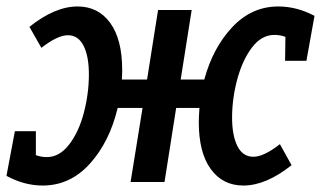

<svg xmlns="http://www.w3.org/2000/svg" viewBox="-32 -563 993 594"><path d="M916 -375H850L851 -449Q835 -455 817 -455Q777 -455 747.5 -416Q718 -377 702 -317.5Q686 -258 686 -199Q686 -144 702.5 -111Q719 -78 752 -78Q784 -78 834 -117L870 -52Q791 11 721 11Q657 11 620 -40Q583 -91 583 -185Q583 -199 585 -229H513L477 0H372L409 -229H332Q307 -124 246 -56.5Q185 11 100 11Q43 11 -12 -19L14 -157H79V-83Q95 -77 113 -77Q152 -77 182 -116Q212 -155 227.5 -214.5Q243 -274 243 -333Q243 -389 226.5 -421.5Q210 -454 178 -454Q146 -454 96 -415L59 -480Q138 -543 208 -543Q272 -543 309 -492Q346 -441 346 -347Q346 -327 345 -317H423L457 -532H561L527 -317H600Q627 -416 687 -479.5Q747 -543 829 -543Q886 -543 941 -514Z"/></svg>

Font: Bitter Pro SemiBold
Style: Italic
Weight: 600
Italic angle: -9°
Designer: Sol Matas, and Bitter project Authors
Foundry: Sol Matas
Version: Version 1.010